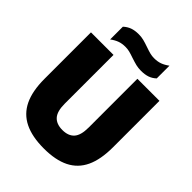

<svg xmlns="http://www.w3.org/2000/svg" viewBox="-262 -1094 1247 1247"><g transform="rotate(45 361.0 -470.5)"><path d="M46 -313.5V-740H253V-292Q253 -221.5 280.8 -190.8Q308.5 -160 363 -160Q417.5 -160 445 -190.8Q472.5 -221.5 472.5 -292V-740H675V-313.5Q675 -201.5 641.5 -130.2Q608 -59 539 -24.5Q470 10 363 10Q254.5 10 184.5 -24.5Q114.5 -59 80.2 -130.2Q46 -201.5 46 -313.5ZM354 -813.5Q327 -823 309 -827.5Q291 -832 271.5 -832Q240 -832 216 -823.2Q192 -814.5 166.5 -795.5V-912.5Q188 -932.5 213.5 -941.8Q239 -951 274.5 -951Q299 -951 320.5 -945.5Q342 -940 372 -929.5Q399 -920 417 -915.5Q435 -911 454.5 -911Q486 -911 510 -919.8Q534 -928.5 559.5 -947.5V-830.5Q538 -810.5 512.8 -801.8Q487.5 -793 451.5 -793Q427 -793 405.5 -798.2Q384 -803.5 354 -813.5Z"/></g></svg>

Font: Encode Sans Semi Condensed Black
Style: Regular
Weight: 900
Width: 4
Designer: Multiple Designers
Foundry: Impallari Type
Version: Version 2.000